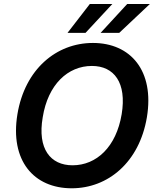

<svg xmlns="http://www.w3.org/2000/svg" viewBox="-20 -958 815 987"><path d="M735.1 -355.1C774.9 -594.5 651.3 -737.2 457.7 -737.2C269.5 -737.2 108 -602.3 69.6 -371.1C30.2 -132.5 153.4 9.9 348.7 9.9C535.2 9.9 696.4 -123.9 735.1 -355.1ZM199.6 -355.1C226.6 -524.1 329.2 -619 452.4 -619C566.8 -619 632.1 -532.7 605.5 -371.1C577.4 -202.1 475.5 -108.3 353 -108.3C239.3 -108.3 171.5 -192.8 199.6 -355.1ZM327.1 -789.1H419.7L557.5 -937.5H441.8ZM497.2 -789.1H593L750.4 -937.5H633.9Z"/></svg>

Font: Margiela Sans Semi Bold
Style: Italic
Weight: 600
Italic angle: -9.39999°
Designer: Stefan Endress, Andreas Faust
Version: Version 1.100;FEAKit 1.0